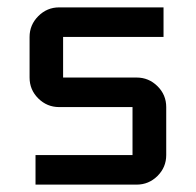

<svg xmlns="http://www.w3.org/2000/svg" viewBox="-20 -500 530 520"><path d="M430.2 -80.1Q430.2 -46.9 406.5 -23.4Q382.8 0 350.1 0H76.2V-80.1H338.9V-210H140.1Q107.4 -210 83.7 -233.4Q60.1 -256.8 60.1 -290V-399.9Q60.1 -432.6 83.7 -456.3Q107.4 -480 140.1 -480H422.9V-399.9H150.9V-290H350.1Q382.8 -290 406.5 -266.6Q430.2 -243.2 430.2 -210Z"/></svg>

Font: Laconic
Style: Regular
Weight: 400
Designer: Robby Woodard
Version: Version 1.000